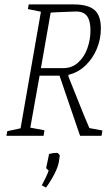

<svg xmlns="http://www.w3.org/2000/svg" viewBox="-20 -614 493 868"><path d="M443 -24 439 0H342L249 -272H159L117 -37L181 -25L177 0H9L13 -21L73 -34L165 -561L106 -573L110 -594H314Q377 -594 406.5 -569.5Q436 -545 436 -485Q436 -438 418 -394Q400 -350 366.5 -318Q333 -286 290 -276L289 -269L317 -199Q368 -70 384 -35ZM165 -306H266Q305 -306 333 -331Q361 -356 375 -395.5Q389 -435 389 -477Q389 -519 374 -540.5Q359 -562 324 -562L243 -559L209 -557ZM169 224Q192 181 200 157Q188 148 189 144L202 82Q220 77 238 77Q241 77 246 82.5Q251 88 250 91L246 118Q242 142 225 174.5Q208 207 188 234Z"/></svg>

Font: Grenze ExtraLight
Style: Italic
Weight: 275
Italic angle: -10°
Designer: Renata Polastri
Foundry: Omnibus-Type
Version: Version 1.002; ttfautohint (v1.8)